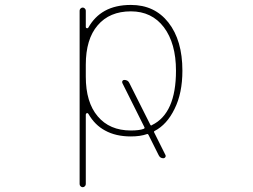

<svg xmlns="http://www.w3.org/2000/svg" viewBox="-20 -576 1040 790"><path d="M307.6 181.6V-532.2Q307.6 -537.1 311.5 -541Q315.4 -544.9 320.3 -544.9Q325.2 -544.9 329.1 -541Q333 -537.1 333 -532.2V-464.8Q333 -460.9 336.9 -460H337.9Q341.8 -459 343.8 -462.9Q369.1 -507.8 411.1 -531.2Q455.1 -555.7 518.6 -555.7Q567.4 -555.7 606 -537.6Q644.5 -519.5 672.9 -483.4Q730.5 -410.2 730.5 -285.2Q730.5 -192.4 698.2 -127.9Q667 -63.5 616.2 -37.1Q612.3 -35.2 614.3 -31.2L661.1 62.5Q663.1 66.4 660.2 70.8Q657.2 75.2 652.3 75.2Q638.7 75.2 632.8 62.5L590.8 -21.5Q588.9 -25.4 585 -24.4Q557.6 -14.6 518.6 -14.6Q456.1 -14.6 412.1 -39.1Q370.1 -61.5 343.8 -107.4Q341.8 -111.3 337.9 -110.4H336.9Q333 -108.4 333 -104.5V181.6Q333 186.5 329.1 190.4Q325.2 194.3 320.3 194.3Q315.4 194.3 311.5 190.4Q307.6 186.5 307.6 181.6ZM518.6 -529.3Q430.7 -529.3 381.8 -471.7Q333 -415 333 -309.6V-260.7Q333 -155.3 381.8 -97.7Q430.7 -39.1 518.6 -39.1Q553.7 -39.1 571.3 -45.9L572.3 -46.9Q576.2 -47.9 574.2 -52.7L483.4 -234.4Q481.4 -239.3 483.9 -243.2Q486.3 -247.1 491.2 -247.1Q505.9 -247.1 511.7 -235.4L598.6 -62.5Q600.6 -58.6 604.5 -60.5L605.5 -61.5Q704.1 -109.4 704.1 -285.2Q704.1 -397.5 654.3 -463.9Q604.5 -529.3 518.6 -529.3Z"/></svg>

Font: Rounded-X Mgen+ 2m thin
Style: Regular
Weight: 100
Designer: [Source Han Sans]
Ryoko NISHIZUKA  (kana & ideographs); Paul D. Hunt (Latin, Greek & Cyrillic); Wenlong ZHANG  (bopomofo
Version: Version 1.059.20150602